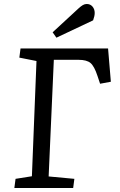

<svg xmlns="http://www.w3.org/2000/svg" viewBox="-20 -943 601 963"><path d="M58 -46 140 -59 163 -637 77 -654 83 -700H522L536 -533L482 -523L469 -562Q453 -611 434 -627Q415 -643 374 -643H250L224 -58L353 -46L347 0H52ZM374 -901Q386 -912 395.5 -917.5Q405 -923 415 -923Q433 -923 444 -910Q455 -897 455 -878Q455 -863 447 -841L263 -754L244 -781Z"/></svg>

Font: Literata 12pt
Style: Italic
Weight: 400
Italic angle: -2°
Designer: Latin by Veronika Burian and Jose Scaglione. Greek by Irene Vlachou. Cyrillic by Vera Evstafieva
Foundry: TypeTogether
Version: Version 3.002